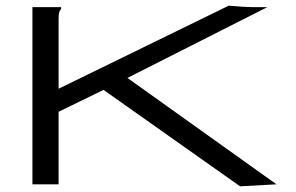

<svg xmlns="http://www.w3.org/2000/svg" viewBox="-20 -648 1040 675"><path d="M344 -332 186 -255V0H94V-623H195V-616Q189 -610 187.5 -603Q186 -596 186 -579V-336L784 -628Q807 -626 830.5 -624.5Q854 -623 868 -623H920L428 -374L952 0L824 7Z"/></svg>

Font: Inconsolata UltraExpanded
Style: Regular
Weight: 400
Width: 9
Monospace: yes
Designer: Raph Levien, Cyreal, Brenton Simpson
Foundry: Raph Levien, Cyreal, Google
Version: Version 3.000; ttfautohint (v1.8.2.53-6de2)